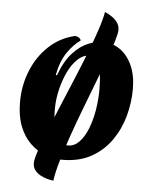

<svg xmlns="http://www.w3.org/2000/svg" viewBox="-57 -768 744 935"><g transform="rotate(5 315.0 -300.0)"><path d="M272 15Q231 15 190 -0.5Q149 -16 116 -48Q83 -80 63.5 -129.5Q44 -179 44 -247Q44 -330 73.5 -402Q103 -474 156.5 -524Q210 -574 282 -591Q293 -591 302 -585Q311 -579 312 -571Q279 -549 249 -505.5Q219 -462 206 -394L212 -393Q238 -464 274.5 -503.5Q311 -543 350 -558.5Q389 -574 419 -574Q467 -574 504.5 -548Q542 -522 564 -473.5Q586 -425 586 -357Q586 -293 568.5 -227.5Q551 -162 513 -107Q475 -52 415.5 -18.5Q356 15 272 15ZM296 -57Q326 -57 350 -82Q374 -107 390.5 -148.5Q407 -190 415.5 -240.5Q424 -291 424 -341Q424 -430 405.5 -465.5Q387 -501 358 -501Q330 -501 304 -476.5Q278 -452 258.5 -412Q239 -372 227.5 -323.5Q216 -275 216 -228Q216 -181 224 -142Q232 -103 249.5 -80Q267 -57 296 -57ZM418 -720Q418 -720 429 -715Q440 -710 454.5 -700Q469 -690 480 -674.5Q491 -659 491 -638Q491 -622 479 -582.5Q467 -543 446.5 -488Q426 -433 401 -368Q376 -303 350 -235Q324 -167 301 -101Q278 -35 261.5 21.5Q245 78 239 120Q239 120 229 118.5Q219 117 204 112.5Q189 108 173.5 99.5Q158 91 147.5 77Q137 63 137 43Q137 24 151 -17.5Q165 -59 188 -116.5Q211 -174 239 -240.5Q267 -307 296 -376.5Q325 -446 350.5 -511Q376 -576 394 -630Q412 -684 418 -720Z"/></g></svg>

Font: Merienda ExtraBold
Style: Regular
Weight: 800
Designer: Eduardo Rodriguez Tunni
Foundry: Eduardo Rodriguez Tunni
Version: Version 2.001